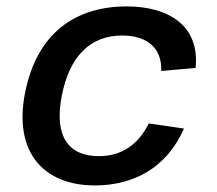

<svg xmlns="http://www.w3.org/2000/svg" viewBox="-20 -552 660 584"><path d="M539.5 -161 432.5 -176.5C400.5 -112.5 350.5 -77 280.5 -77C189 -77 143.5 -136.5 168 -261C191 -379.5 253.5 -444 351.5 -444C424 -444 473 -409 470.5 -336L575 -345.5C588 -472.5 494.5 -532.5 365.5 -532.5C211 -532.5 92 -453 56 -268.5C21 -89 112.5 12 268.5 12C385 12 487 -40.5 539.5 -161Z"/></svg>

Font: Monaspace Neon Medium
Style: Italic
Weight: 500
Italic angle: -11°
Designer: Riley Cran & the Lettermatic Team
Foundry: Lettermatic
Version: Version 1.200 (Monaspace Neon)